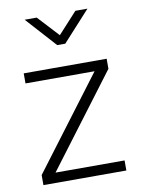

<svg xmlns="http://www.w3.org/2000/svg" viewBox="-83 -789 622 846"><g transform="rotate(-10 227.5 -366.0)"><path d="M42 -455V-500H413V-455L104 -45H413V0H42V-45L351 -455ZM209 -597 87 -732H141L228 -638L314 -732H368L245 -597Z"/></g></svg>

Font: TitilliumText
Style: Light
Weight: 300
Designer: Accademia di Belle Arti di Urbino and others
Foundry: Accademia di Belle Arti di Urbino and others.
Version: Version 60.001